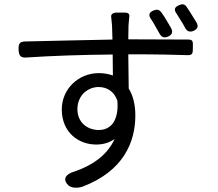

<svg xmlns="http://www.w3.org/2000/svg" viewBox="-20 -830 1020 898"><path d="M760 -733C752 -747 743 -761 734 -773C724 -786 713 -787 698 -781C677 -772 673 -760 686 -741C693 -731 699 -721 705 -710C712 -698 719 -685 726 -673C735 -656 748 -651 766 -659C785 -667 790 -681 780 -699C774 -710 767 -722 760 -733ZM878 -759C870 -772 862 -785 854 -796C845 -811 834 -813 818 -806C796 -797 792 -785 806 -766C812 -757 818 -747 824 -737C832 -725 839 -713 845 -701C854 -683 868 -678 886 -686C905 -695 909 -707 899 -725C892 -737 885 -748 878 -759ZM372 -395C391 -413 416 -423 441 -423C480 -423 514 -403 529 -359C533 -314 525 -279 510 -256C494 -233 470 -222 442 -222C388 -222 342 -258 342 -319C342 -351 354 -377 372 -395ZM581 -496 580 -576H594C719 -576 802 -574 857 -572C882 -571 882 -583 882 -608C882 -633 885 -645 860 -645C804 -645 699 -646 595 -646H580L581 -710C582 -718 583 -739 585 -755C586 -764 579 -771 567 -771H541H524C507 -771 498 -761 500 -751C501 -739 503 -724 504 -710L506 -645C373 -643 207 -638 96 -636C70 -635 66 -623 67 -597C68 -571 76 -559 102 -561C220 -569 370 -574 507 -575L508 -477C488 -484 466 -488 442 -488C348 -488 269 -415 269 -318C269 -211 347 -154 430 -154C464 -154 492 -163 516 -180C484 -109 419 -59 329 -28C289 -17 270 7 299 36C314 51 346 50 366 43C558 -30 613 -166 613 -290C613 -339 603 -382 582 -416Z"/></svg>

Font: GenSenRounded2 TW R
Style: Regular
Weight: 400
Version: Version 2.100;PS 2.1;hotconv 16.6.51;makeotf.lib2.5.65220 DE